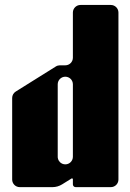

<svg xmlns="http://www.w3.org/2000/svg" viewBox="-20 -769 536 789"><path d="M435.5 -748.6H310.7C293.5 -748.6 279.5 -734.6 279.5 -717.4V-531.8C279.5 -514.6 265.6 -500.6 248.4 -500.6H226.1C220.2 -500.6 214.5 -499 209.6 -495.9L44.7 -392.8C35.5 -387.1 30 -377.1 30 -366.4V-31.2C30 -14 43.9 0 61.2 0H195.7C209.7 0 223.4 -4 235.3 -11.4L273.8 -35.4C276.3 -37 279.5 -35.2 279.5 -32.3V-11.2C279.5 -5 284.5 0 290.8 0H435.5C452.8 0 466.7 -14 466.7 -31.2V-717.4C466.7 -734.6 452.8 -748.6 435.5 -748.6ZM279.5 -124.8C279.5 -107.6 265.6 -93.6 248.4 -93.6C239.8 -93.6 232 -97.1 226.3 -102.7C224.2 -104.9 222.4 -107.3 220.9 -109.9C219.9 -111.7 219.2 -113.6 218.6 -115.5C217.9 -117.5 217.5 -119.5 217.3 -121.6C217.2 -122.6 217.2 -123.7 217.2 -124.8V-422.6C217.2 -439.8 231.1 -453.7 248.3 -453.8C256.9 -453.8 264.7 -450.3 270.4 -444.7C276 -439 279.5 -431.2 279.5 -422.6Z"/></svg>

Font: Gridlock
Style: Regular
Weight: 400
Designer: Abhik Krishna Ghosh
Version: Version 001.000